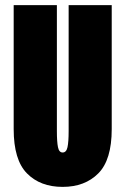

<svg xmlns="http://www.w3.org/2000/svg" viewBox="-20 -720 490 751"><path d="M225 11Q137.5 11 85.5 -41.8Q33.5 -94.5 33.5 -215V-700H202.5V-207.5Q202.5 -165 206.8 -144.2Q211 -123.5 225 -123.5Q239.5 -123.5 244 -144.2Q248.5 -165 248.5 -207.5V-700H417V-215Q417 -94.5 364.5 -41.8Q312 11 225 11Z"/></svg>

Font: Trispace Condensed ExtraBold
Style: Regular
Weight: 800
Width: 3
Designer: Tyler Finck
Foundry: Etcetera Type Company
Version: Version 1.210; ttfautohint (v1.8.3)